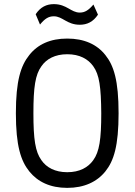

<svg xmlns="http://www.w3.org/2000/svg" viewBox="-20 -899 653 931"><path d="M306 12C388 12 450 -17 491 -68C532 -119 555 -192 555 -350C555 -508 532 -581 491 -632C450 -684 388 -712 306 -712C224 -712 163 -684 122 -632C81 -581 57 -508 57 -350C57 -192 81 -119 122 -68C163 -17 224 12 306 12ZM306 -64C247 -64 205 -87 181 -122C151 -163 142 -224 142 -350C142 -476 151 -537 181 -578C205 -613 247 -636 306 -636C366 -636 407 -613 432 -578C462 -537 470 -476 471 -350C471 -224 462 -163 432 -122C407 -87 366 -64 306 -64ZM153 -830 174 -780C197 -808 215 -820 241 -820C284 -820 304 -779 367 -779C402 -779 432 -793 455 -828L433 -877C410 -850 392 -838 367 -838C324 -838 304 -879 241 -879C206 -879 176 -865 153 -830Z"/></svg>

Font: Finlandica
Style: Regular
Weight: 400
Designer: Niklas Ekholm, Juho Hiilivirta, Jaakko Suomalainen
Foundry: Helsinki Type Studio
Version: Version 2.000;Glyphs 3.2 (3202)